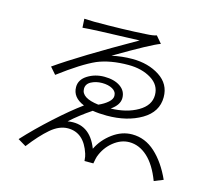

<svg xmlns="http://www.w3.org/2000/svg" viewBox="-109 -896 1219 1069"><g transform="rotate(15 500.0 -362.0)"><path d="M353 -364Q353 -311 453 -299Q485 -313 506 -331.5Q527 -350 527 -369Q527 -394 503 -407.5Q479 -421 443 -421Q408 -421 380.5 -406.5Q353 -392 353 -364ZM668 -756 702 -716Q651 -698 453 -581Q511 -594 571 -594Q663 -594 728.5 -551.5Q794 -509 794 -433Q794 -348 712.5 -300Q631 -252 514 -252Q468 -252 432 -258Q366 -214 312 -165Q436 -186 487 -54Q514 -110 567 -149Q620 -188 679 -188Q754 -188 813 -134Q872 -80 913 11L861 32Q828 -55 780 -98.5Q732 -142 675 -142Q627 -142 583.5 -107Q540 -72 520 -17Q517 -9 511 24H460Q458 -4 453 -17Q417 -128 325 -128Q275 -128 226 -86Q177 -44 121 29L74 1Q141 -72 226.5 -149.5Q312 -227 377 -274Q308 -302 308 -362Q308 -405 350.5 -431.5Q393 -458 446 -458Q503 -458 538 -434Q573 -410 573 -369Q573 -329 525 -296Q616 -298 680 -335Q744 -372 744 -432Q744 -490 690 -523Q636 -556 559 -556Q455 -556 380 -525Q303 -491 178 -397L144 -436Q281 -532 583 -704Q573 -703 501.5 -701Q430 -699 358.5 -696Q287 -693 257 -690L254 -741Q288 -739 311 -739Q481 -739 606 -747Q651 -749 668 -756Z"/></g></svg>

Font: Noto Sans Korean Light
Style: Regular
Weight: 300
Designer: Ryoko NISHIZUKA  (kana & ideographs); Paul D. Hunt (Latin, Greek & Cyrillic); Wenlong ZHANG  (bopomofo); Sandoll Communi
Foundry: Adobe Systems Incorporated
Version: Version 1.000;PS 1;hotconv 1.0.78;makeotf.lib2.5.61930